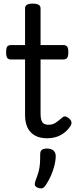

<svg xmlns="http://www.w3.org/2000/svg" viewBox="-20 -750 428 1065"><path d="M243 17Q201 17 173.5 1.5Q146 -14 132.5 -42.5Q119 -71 119 -111V-420H41Q26 -420 20 -429Q14 -438 14 -460Q14 -483 20 -491.5Q26 -500 41 -500H119V-704Q119 -717 129.5 -723.5Q140 -730 161 -730Q183 -730 194 -723.5Q205 -717 205 -704V-500H331Q346 -500 352.5 -491.5Q359 -483 359 -460Q359 -438 352.5 -429Q346 -420 331 -420H205V-121Q205 -87 214.5 -72.5Q224 -58 249 -58Q272 -58 288.5 -69Q305 -80 323 -96Q335 -107 345.5 -103.5Q356 -100 365 -91Q376 -81 376.5 -70.5Q377 -60 371 -51Q354 -26 333 -11Q312 4 289 10.5Q266 17 243 17ZM189 291Q177 286 174 278Q171 270 176 255Q188 224 194 202Q200 180 201.5 157.5Q203 135 203 105Q203 88 212.5 81Q222 74 241 74Q264 74 276.5 85Q289 96 289 115Q289 140 282 168Q275 196 263 223.5Q251 251 235 275Q225 291 215 294Q205 297 189 291Z"/></svg>

Font: Playwrite BR
Style: Regular
Weight: 400
Designer: Veronika Burian, José Scaglione
Foundry: TypeTogether
Version: Version 1.002